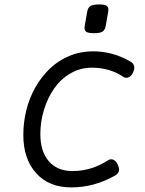

<svg xmlns="http://www.w3.org/2000/svg" viewBox="-20 -817 640 848"><path d="M83 -221.2Q83 -115.2 139.6 -52.2Q196.3 10.7 294.4 10.7Q396.5 10.7 488.8 -42Q516.1 -57.6 499.5 -91.3Q491.2 -107.9 479.2 -112.1Q467.3 -116.2 456.1 -108.4Q383.8 -61.5 299.8 -61.5Q233.4 -61.5 195.8 -104.7Q158.2 -147.9 158.2 -225.1Q158.2 -279.3 174.1 -331.5Q189.9 -383.8 218.5 -425.3Q247.1 -466.8 290.5 -492.4Q334 -518.1 385.3 -518.1Q463.9 -518.1 523.4 -478.5Q534.2 -470.7 546.4 -474.9Q558.6 -479 566.9 -495.6Q583.5 -529.3 556.2 -544.9Q478.5 -590.3 390.6 -590.3Q335.4 -590.3 286.6 -570.1Q237.8 -549.8 200.9 -514.6Q164.1 -479.5 137.2 -432.9Q110.4 -386.2 96.7 -332Q83 -277.8 83 -221.2ZM365.2 -765.6 354 -702.1Q351.1 -684.6 359.6 -677.5Q368.2 -670.4 395 -670.4Q421.9 -670.4 432.9 -677.5Q443.8 -684.6 446.8 -702.1L458 -765.6Q460.9 -783.2 452.6 -790.3Q444.3 -797.4 417.5 -797.4Q390.6 -797.4 379.4 -790.3Q368.2 -783.2 365.2 -765.6Z"/></svg>

Font: Courier Prime Sans
Style: Regular
Weight: 300
Italic angle: -10°
Designer: Alan Dague-Greene
Foundry: Quote-Unquote Apps
Version: Version 3.23